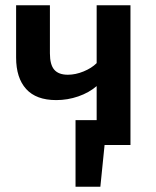

<svg xmlns="http://www.w3.org/2000/svg" viewBox="-20 -549 589 727"><path d="M474 -529V0H376L360 158H266V-94H346V-223Q317 -198 276.5 -184Q236 -170 193 -170Q117 -170 79 -212Q41 -254 41 -331V-529H169V-347Q169 -304 185.5 -285Q202 -266 237 -266Q266 -266 296.5 -278.5Q327 -291 346 -310V-529Z"/></svg>

Font: Fira Sans Medium
Style: Regular
Weight: 500
Designer: bBox Type GmbH & Carrois Corporate GbR & Edenspiekermann AG
Foundry: bBox Type GmbH & Carrois Corporate GbR & Edenspiekermann AG
Version: Version 4.301